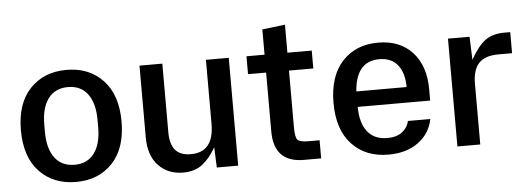

<svg xmlns="http://www.w3.org/2000/svg" viewBox="-45 -753 2453 887"><g transform="rotate(-5 1181.5 -310.0)"><path d="M275.9 9.8Q170.4 9.8 106.2 -58.1Q42 -126 42 -250Q42 -374 106.2 -441.9Q170.4 -509.8 275.9 -509.8Q380.4 -509.8 444.6 -441.9Q508.8 -374 508.8 -250Q508.8 -126 444.6 -58.1Q380.4 9.8 275.9 9.8ZM151.9 -232.9Q151.9 -155.3 184.1 -112.5Q216.3 -69.8 275.9 -69.8Q335 -69.8 366.9 -112.5Q398.9 -155.3 398.9 -232.9V-267.1Q398.9 -344.7 366.9 -387.5Q335 -430.2 275.9 -430.2Q216.3 -430.2 184.1 -387.5Q151.9 -344.7 151.9 -267.1Z M772 9.8Q702.1 9.8 658 -36.4Q613.8 -82.5 613.8 -168V-500H719.7V-182.1Q719.7 -127 742.7 -99.4Q765.6 -71.8 814.9 -71.8Q921.9 -71.8 921.9 -203.1V-500H1027.8V0H928.7L924.8 -94.2Q896.5 -44.4 861.3 -17.3Q826.2 9.8 772 9.8Z M1332.5 0Q1193.8 0 1193.8 -144V-417H1109.9V-500H1193.8V-617.2L1299.8 -629.9V-500H1412.6V-417H1299.8V-153.8Q1299.8 -107.9 1310.5 -95.9Q1321.3 -84 1361.8 -84H1412.6V0Z M1724.6 9.8Q1618.7 9.8 1555.2 -57.9Q1491.7 -125.5 1491.7 -250Q1491.7 -374 1554.4 -441.9Q1617.2 -509.8 1720.7 -509.8Q1821.8 -509.8 1879.6 -446.5Q1937.5 -383.3 1937.5 -273.9V-222.2H1601.6Q1601.6 -148.4 1633.3 -107.7Q1665 -66.9 1725.6 -66.9Q1768.6 -66.9 1794.4 -86.7Q1820.3 -106.4 1826.7 -137.2H1930.7Q1917.5 -69.8 1862.5 -30Q1807.6 9.8 1724.6 9.8ZM1601.6 -293.9H1834.5Q1834.5 -358.4 1805.4 -395.8Q1776.4 -433.1 1719.7 -433.1Q1664.6 -433.1 1635 -397Q1605.5 -360.8 1601.6 -293.9Z M2044.4 0V-500H2144.5L2148.4 -393.1Q2184.1 -456.1 2218.3 -480.5Q2252.4 -504.9 2306.6 -504.9H2333.5V-407.2H2270.5Q2208 -407.2 2179.2 -376.7Q2150.4 -346.2 2150.4 -280.8V0Z"/></g></svg>

Font: TASA Orbiter Text Medium
Style: Regular
Weight: 500
Designer: Weizhong Zhang
Version: Version 1.000;Glyphs 3.1.2 (3151)